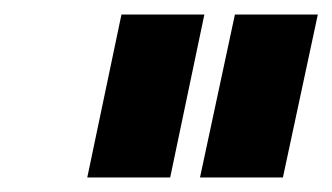

<svg xmlns="http://www.w3.org/2000/svg" viewBox="-20 -743 457 264"><path d="M100 -499 147 -723H261L214 -499ZM255 -499 303 -723H417L369 -499Z"/></svg>

Font: Raleway Thin
Style: Bold Italic
Weight: 700
Italic angle: -12°
Version: Version 4.026